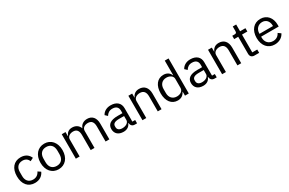

<svg xmlns="http://www.w3.org/2000/svg" viewBox="160 -2119 5289 3511"><g transform="rotate(-30 2805.0 -364.0)"><path d="M277 12C375 12 442 -36 475 -110L417 -149C389 -90 342 -59 277 -59C182 -59 133 -124 133 -214V-302C133 -392 182 -457 277 -457C340 -457 384 -426 403 -373L470 -407C440 -478 379 -528 277 -528C132 -528 47 -423 47 -258C47 -93 132 12 277 12Z M777 12C915 12 1010 -94 1010 -258C1010 -422 915 -528 777 -528C639 -528 544 -422 544 -258C544 -94 639 12 777 12ZM777 -59C691 -59 630 -112 630 -221V-295C630 -404 691 -457 777 -457C863 -457 924 -404 924 -295V-221C924 -112 863 -59 777 -59Z M1222 0V-358C1222 -424 1282 -456 1345 -456C1421 -456 1456 -409 1456 -317V0H1536V-358C1536 -424 1594 -456 1657 -456C1735 -456 1770 -408 1770 -317V0H1850V-331C1850 -456 1787 -528 1682 -528C1594 -528 1544 -479 1525 -423H1523C1495 -497 1433 -528 1365 -528C1285 -528 1249 -485 1226 -432H1222V-516H1142V0Z M2435 0V-70H2376V-354C2376 -463 2302 -528 2178 -528C2085 -528 2023 -482 1995 -427L2043 -382C2071 -429 2112 -459 2174 -459C2256 -459 2296 -419 2296 -346V-295H2194C2044 -295 1974 -241 1974 -144C1974 -48 2038 12 2147 12C2219 12 2274 -21 2296 -84H2301C2307 -36 2331 0 2390 0ZM2160 -56C2098 -56 2058 -85 2058 -136V-157C2058 -207 2099 -235 2190 -235H2296V-150C2296 -97 2239 -56 2160 -56Z M2629 0V-358C2629 -424 2691 -456 2755 -456C2832 -456 2872 -409 2872 -317V0H2952V-331C2952 -456 2885 -528 2779 -528C2702 -528 2658 -490 2633 -432H2629V-516H2549V0Z M3447 0H3527V-740H3447V-432H3443C3416 -497 3363 -528 3292 -528C3163 -528 3082 -423 3082 -258C3082 -93 3163 12 3292 12C3363 12 3412 -20 3443 -84H3447ZM3314 -60C3224 -60 3168 -122 3168 -214V-302C3168 -394 3224 -456 3314 -456C3387 -456 3447 -414 3447 -357V-165C3447 -98 3387 -60 3314 -60Z M4117 0V-70H4058V-354C4058 -463 3984 -528 3860 -528C3767 -528 3705 -482 3677 -427L3725 -382C3753 -429 3794 -459 3856 -459C3938 -459 3978 -419 3978 -346V-295H3876C3726 -295 3656 -241 3656 -144C3656 -48 3720 12 3829 12C3901 12 3956 -21 3978 -84H3983C3989 -36 4013 0 4072 0ZM3842 -56C3780 -56 3740 -85 3740 -136V-157C3740 -207 3781 -235 3872 -235H3978V-150C3978 -97 3921 -56 3842 -56Z M4311 0V-358C4311 -424 4373 -456 4437 -456C4514 -456 4554 -409 4554 -317V0H4634V-331C4634 -456 4567 -528 4461 -528C4384 -528 4340 -490 4315 -432H4311V-516H4231V0Z M5013 0V-70H4908V-446H5021V-516H4908V-659H4836V-563C4836 -528 4825 -516 4791 -516H4743V-446H4828V-85C4828 -35 4858 0 4913 0Z M5340 12C5437 12 5511 -36 5544 -106L5487 -147C5460 -90 5410 -58 5345 -58C5249 -58 5192 -125 5192 -214V-238H5563V-276C5563 -422 5478 -528 5340 -528C5200 -528 5108 -422 5108 -258C5108 -94 5200 12 5340 12ZM5340 -461C5422 -461 5477 -400 5477 -309V-298H5192V-305C5192 -395 5253 -461 5340 -461Z"/></g></svg>

Font: LVC Sans
Style: Regular
Weight: 400
Designer: Mike Abbink, Paul van der Laan, Pieter van Rosmalen
Foundry: Bold Monday
Version: Version 3.0